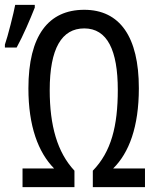

<svg xmlns="http://www.w3.org/2000/svg" viewBox="-22 -764 641 784"><path d="M-2 -570H46C73 -619 101 -685 120 -733V-744H40C35 -715 9 -612 -2 -582ZM322 -648C416 -648 459 -559 459 -397C459 -249 432 -144 357 -67V0H570V-76H440C505 -140 545 -246 545 -404C545 -614 467 -724 322 -724C176 -724 94 -619 94 -403C94 -249 134 -142 199 -76H70V0H282V-67C212 -142 181 -251 181 -396C181 -566 230 -648 322 -648Z"/></svg>

Font: Noto Sans UI Condensed
Style: Regular
Weight: 400
Width: 3
Designer: Monotype Design Team
Foundry: Monotype Imaging Inc.
Version: Version 1.901